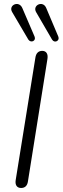

<svg xmlns="http://www.w3.org/2000/svg" viewBox="-20 -929 312 955"><path d="M85 6C105 6 116 -6 119 -27L216 -636C220 -661 210 -676 190 -676C170 -676 159 -663 156 -642L58 -33C54 -8 65 6 85 6ZM160 -868 239 -732C251 -712 279 -726 270 -747L210 -889C194 -929 139 -903 160 -868ZM41 -868 121 -732C134 -713 161 -726 152 -747L91 -889C74 -929 19 -903 41 -868Z"/></svg>

Font: SN Pro Light
Style: Italic
Weight: 300
Italic angle: -8.99998°
Designer: Tobias Whetton
Foundry: Supernotes
Version: Version 1.001;Glyphs 3.2 (3249)